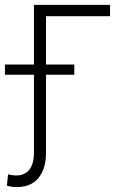

<svg xmlns="http://www.w3.org/2000/svg" viewBox="-61 -550 507 776"><path d="M383.8 -484.4H125V-289.1H239.3V-248H125V67.4Q125 132.3 94.5 169.2Q64 206.1 6.8 206.1Q-15.6 206.1 -33.2 200.2L-28.3 154.3Q-23.4 156.2 -12.9 157.7Q-2.4 159.2 4.9 159.2Q39.1 159.2 57.6 135.5Q76.2 111.8 76.2 67.4V-248H-41V-289.1H76.2V-530.3H383.8Z"/></svg>

Font: Pretendard JP ExtraLight
Style: Regular
Weight: 200
Designer: Base glyphs from Inter by Rasmus Andersson; Hangeul glyphs from Noto Sans CJK(Source Han Sans) by Jang Soo-young and Kan
Foundry: Kil Hyung-jin
Version: Version 1.309